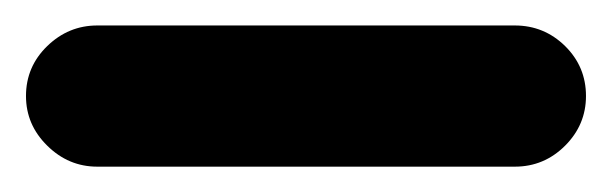

<svg xmlns="http://www.w3.org/2000/svg" viewBox="-76 -97 478 150"><path d="M-55.7 -22Q-55.7 -44.9 -39.1 -61Q-22.5 -77.1 0 -77.1H326.2Q349.1 -77.1 365.5 -61Q381.8 -44.9 381.8 -22Q381.8 0.5 365.5 16.8Q349.1 33.2 326.2 33.2H0Q-22.5 33.2 -39.1 16.8Q-55.7 0.5 -55.7 -22Z"/></svg>

Font: Mikhak-FD SemiBold
Style: Regular
Weight: 600
Designer: Amin Abedi
Version: Version 3.2